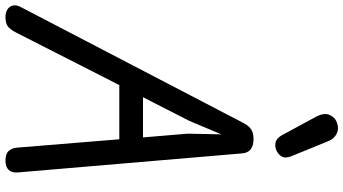

<svg xmlns="http://www.w3.org/2000/svg" viewBox="-327 -983 1289 721"><g transform="rotate(90 317.5 -622.5)"><path d="M19.5 1.5Q4.5 1.5 -7.2 -5.8Q-19 -13 -22.2 -26.2Q-25.5 -39.5 -15.5 -58L418 -890.5Q427 -908.5 440 -919.2Q453 -930 480 -930Q504 -930 517.8 -919.2Q531.5 -908.5 533 -887L604.5 -45.5Q606.5 -22.5 595 -10.5Q583.5 1.5 560.5 1.5Q534.5 1.5 523.8 -10.8Q513 -23 511.5 -41.5L480 -426H276.5L79 -38Q67 -15 55.2 -6.8Q43.5 1.5 19.5 1.5ZM322 -515H473L459 -682.5L461.5 -809L410.5 -688ZM526 -1018Q510.5 -1009.5 493.5 -1012.5Q476.5 -1015.5 464.5 -1037L395 -1165.5Q379 -1196.5 389.2 -1217.2Q399.5 -1238 419.5 -1244Q441.5 -1251.5 460 -1241.8Q478.5 -1232 486.5 -1212L543.5 -1072.5Q552 -1051 546 -1038.5Q540 -1026 526 -1018Z"/></g></svg>

Font: Edu AU VIC WA NT Pre Medium
Style: Regular
Weight: 500
Designer: Tina and Corey Anderson, Eben Sorkin, Mirko Velimirovic
Foundry: Google for Education
Version: Version 1.001